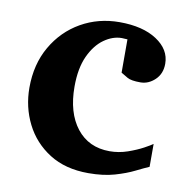

<svg xmlns="http://www.w3.org/2000/svg" viewBox="-64 -563 630 638"><g transform="rotate(10 251.0 -244.0)"><path d="M471.2 -43.9Q454.1 -36.6 427.2 -23.2Q400.4 -9.8 362.5 1.2Q324.7 12.2 273.9 12.2Q196.3 12.2 142.3 -22Q88.4 -56.2 60.3 -112.3Q32.2 -168.5 32.2 -233.9Q32.2 -313 66.9 -373Q101.6 -433.1 160.2 -466.6Q218.8 -500 290 -500Q368.7 -500 415.8 -469Q462.9 -438 462.9 -390.1Q462.9 -356.4 441.2 -335.7Q419.4 -314.9 392.1 -314.9Q360.8 -314.9 348.1 -322.3Q335.4 -329.6 325.2 -335.9V-448.2Q318.8 -448.2 315.2 -448.7Q311.5 -449.2 306.2 -449.2Q275.9 -449.2 246.6 -428.5Q217.3 -407.7 198.2 -366.5Q179.2 -325.2 179.2 -263.2Q179.2 -175.3 219.7 -123.5Q260.3 -71.8 331.1 -71.8Q361.8 -71.8 391.4 -82Q420.9 -92.3 442.9 -104.2Q464.8 -116.2 471.2 -121.1Z"/></g></svg>

Font: Charis
Style: Bold
Weight: 700
Designer: Walt Agee, Miriam Martin, Annie Olsen, Victor Gaultney, Lorna Priest, Alan Ward, Bob Hallissy, Martin Hosken, Sharon Cor
Foundry: SIL Global
Version: Version 7.000